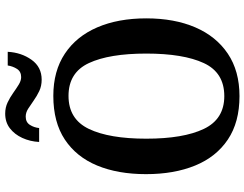

<svg xmlns="http://www.w3.org/2000/svg" viewBox="-124 -832 965 758"><g transform="rotate(-90 359.0 -452.5)"><path d="M359 10Q256 10 187.5 -36Q119 -82 85 -165Q51 -248 51 -359Q51 -470 85 -552Q119 -634 187.5 -679.5Q256 -725 360 -725Q458 -725 526.5 -679.5Q595 -634 630.5 -551.5Q666 -469 666 -358Q666 -247 630.5 -164.5Q595 -82 526.5 -36Q458 10 359 10ZM359 -50Q452 -50 489.5 -131Q527 -212 527 -358Q527 -504 489.5 -584.5Q452 -665 360 -665Q268 -665 229.5 -584.5Q191 -504 191 -358Q191 -212 229.5 -131Q268 -50 359 -50ZM424 -771Q399 -771 379 -780.5Q359 -790 341.5 -802.5Q324 -815 309 -824.5Q294 -834 278 -834Q256 -834 245.5 -817.5Q235 -801 233 -781H178Q180 -817 194 -847.5Q208 -878 232 -896.5Q256 -915 290 -915Q314 -915 334 -905.5Q354 -896 371.5 -883.5Q389 -871 404.5 -861.5Q420 -852 434 -852Q456 -852 466.5 -868.5Q477 -885 480 -905H534Q531 -851 502.5 -811Q474 -771 424 -771Z"/></g></svg>

Font: Noto Serif Hebrew SemiCondensed SemiBold
Style: Regular
Weight: 600
Width: 4
Designer: Monotype Design Team
Foundry: Monotype Imaging Inc.
Version: Version 2.004; ttfautohint (v1.8.4.7-5d5b)